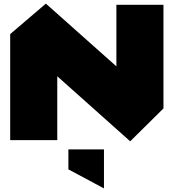

<svg xmlns="http://www.w3.org/2000/svg" viewBox="-20 -756 937 1036"><path d="M862 -172 608 -397V-730H862ZM35 0V-571L289 -345V0ZM682 6 35 -571V-572L227 -736H228L862 -172V-171L683 6ZM540 260 349 158V50H541V260Z"/></svg>

Font: Foldit Thin Black
Style: Regular
Weight: 900
Version: Version 1.003